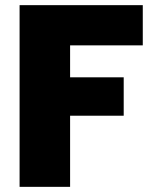

<svg xmlns="http://www.w3.org/2000/svg" viewBox="-20 -725 601 745"><path d="M534 -705V-549H252V-425H460V-276H252V0H56V-705Z"/></svg>

Font: DVN-Poppins ExtBd
Style: Regular
Weight: 800
Designer: Ninad Kale (Devanagari), Jonny Pinhorn (Latin)
Foundry: Indian Type Foundry
Version: 4.004